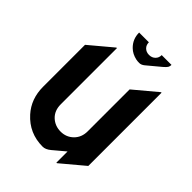

<svg xmlns="http://www.w3.org/2000/svg" viewBox="-263 -1054 1204 1204"><g transform="rotate(45 339.5 -452.0)"><path d="M249 -924.3H335.4Q335.4 -899.9 350.6 -884.8Q366.7 -868.7 392.1 -868.7Q418 -868.7 434.1 -885.3Q449.2 -900.4 449.2 -924.3H536.1Q536.1 -911.1 530.3 -901.4Q523.4 -891.1 507.3 -877.4L418.9 -803.7Q401.9 -789.6 384.3 -789.6Q368.2 -789.6 356.9 -792Q315.9 -800.8 289.6 -826.7Q249 -866.2 249 -924.3ZM463.9 19.5H459V-79.6L379.4 -12.7Q352.5 9.8 327.1 9.8Q208 9.8 129.4 -77.6Q63.5 -150.9 63.5 -258.3V-629.9L214.8 -756.8H219.7V-258.3Q219.7 -203.1 254.4 -169.9Q289.6 -136.7 340.3 -136.7Q390.1 -136.7 424.8 -170.9Q459 -205.1 459 -258.3V-629.9L610.4 -756.8H615.2V-107.4Z"/></g></svg>

Font: Gothica
Style: Bold
Weight: 700
Designer: Wojciech Kalinowski "wmk69" (wmk69@o2.pl)
Foundry: Wojciech Kalinowski "wmk69" (wmk69@o2.pl)
Version: Version 2.1.0; 2021-05-14